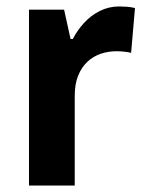

<svg xmlns="http://www.w3.org/2000/svg" viewBox="-20 -576 455 596"><path d="M350 -556Q361 -556 374.5 -555Q388 -554 399 -551L387 -412Q379 -414 366.5 -415.5Q354 -417 342 -417Q316 -417 292.5 -409Q269 -401 251 -384Q233 -367 222.5 -341Q212 -315 212 -278V0H70V-546H179L199 -455H206Q220 -482 241 -505Q262 -528 290 -542Q318 -556 350 -556Z"/></svg>

Font: Noto Sans Thai SemiCondensed
Style: Bold
Weight: 700
Width: 4
Designer: Monotype Design Team
Foundry: Monotype Imaging Inc.
Version: Version 2.001